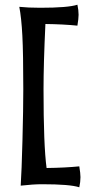

<svg xmlns="http://www.w3.org/2000/svg" viewBox="-20 -672 392 816"><path d="M159 111Q121 111 68 117Q72 57 75.5 -76.5Q79 -210 79 -293Q79 -444 75 -520.5Q71 -597 62 -643Q99 -639 151 -639Q270 -639 309 -652Q314 -629 314 -609Q314 -593 309 -563Q250 -569 173 -570Q165 -402 165 -293Q165 -52 178 42Q258 41 317 35Q322 65 322 81Q322 101 317 124Q278 111 159 111Z"/></svg>

Font: Mirza
Style: Regular
Weight: 400
Designer: Arabic design by Kourosh Beigpour, Latin design by Eduardo Tunni, engineering by Lasse Fister
Version: Version 1.000